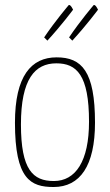

<svg xmlns="http://www.w3.org/2000/svg" viewBox="-20 -740 441 770"><path d="M40 -248C40 -21 103 10 195 10C301 10 361 -75 361 -248C361 -454 308 -510 207 -510C105 -510 40 -435 40 -248ZM64 -241C64 -423 120 -486 206 -486C287 -486 337 -440 337 -252C337 -93 283 -14 196 -14C112 -14 64 -59 64 -241ZM256 -720C256 -720 202 -657 157 -590L170 -577C227 -639 273 -701 273 -701C273 -701 264 -722 256 -720ZM356 -720C356 -720 302 -657 257 -590L270 -577C327 -639 373 -701 373 -701C373 -701 364 -722 356 -720Z"/></svg>

Font: Yanone Kaffeesatz Extra Light
Style: Regular
Weight: 200
Designer: Yanone (Cyrillic: Daniel Pouzeot & Huerta Tipografica)
Foundry: Yanone
Version: Version 1.100;PS 001.100;hotconv 1.0.70;makeotf.lib2.5.58329